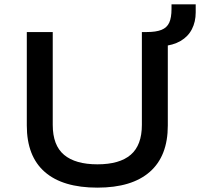

<svg xmlns="http://www.w3.org/2000/svg" viewBox="-20 -852 918 881"><path d="M427 9Q268 9 185.5 -63Q103 -135 103 -276V-705H222V-279Q222 -185 274 -141.5Q326 -98 427 -98Q529 -98 580 -142Q631 -186 631 -279V-705H750V-276Q750 -136 667.5 -63.5Q585 9 427 9ZM725 -640 654 -687V-705Q696 -705 721 -715Q746 -725 756.5 -748Q767 -771 767 -811V-832H878V-795Q878 -752 860.5 -718Q843 -684 808.5 -664Q774 -644 725 -640Z"/></svg>

Font: Nunito Sans 7pt SemiExpanded SemiBold
Style: Regular
Weight: 600
Width: 6
Designer: Vernon Adams
Foundry: Vernon Adams
Version: Version 3.101;gftools[0.9.27]